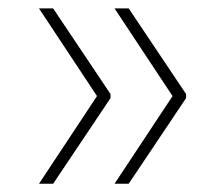

<svg xmlns="http://www.w3.org/2000/svg" viewBox="-20 -575 539 464"><path d="M214.4 -342.8 74.2 -554.7H108.4L247.1 -347.7V-337.9L108.4 -130.9H74.2ZM397 -342.8 256.8 -554.7H291L429.7 -347.7V-337.9L291 -130.9H256.8Z"/></svg>

Font: Pretendard GOV Thin
Style: Regular
Weight: 100
Designer: Base glyphs from Inter by Rasmus Andersson; Hangeul glyphs from Noto Sans CJK(Source Han Sans) by Jang Soo-young and Kan
Foundry: Kil Hyung-jin
Version: Version 1.309